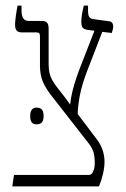

<svg xmlns="http://www.w3.org/2000/svg" viewBox="-20 -667 450 687"><path d="M24 0H334C344 -23 354 -59 354 -87C354 -112 348 -142 323 -173L258 -259C261 -345 288 -402 310 -460L346 -553L380 -549C382 -555 385 -565 385 -572C385 -582 381 -590 370 -591L318 -598C299 -600 295 -607 295 -632V-647H280C274 -623 271 -605 271 -590C271 -568 277 -563 294 -560L318 -557L281 -462C264 -418 237 -355 231 -293L212 -319C168 -375 154 -389 154 -439V-564C154 -583 148 -592 131 -592H83C65 -592 57 -605 57 -630V-647H43C38 -623 34 -594 34 -579C34 -560 40 -551 59 -551H110C120 -551 123 -548 123 -536V-433C123 -385 137 -359 170 -317L291 -162C309 -140 319 -124 319 -86C319 -74 318 -62 313 -53C310 -46 306 -41 297 -41H30ZM88 -252C88 -234 93 -222 111 -222C131 -222 136 -235 136 -252C136 -269 131 -282 111 -282C94 -282 88 -269 88 -252Z"/></svg>

Font: Noto Serif Hebrew Condensed ExtraLight
Style: Regular
Weight: 200
Width: 3
Designer: Monotype Design Team
Foundry: Monotype Imaging Inc.
Version: Version 2.004